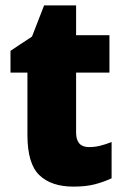

<svg xmlns="http://www.w3.org/2000/svg" viewBox="-20 -684 461 714"><path d="M311 -137Q332 -137 352.5 -142Q373 -147 395 -156V-21Q365 -7 332 1.5Q299 10 253 10Q171 10 126.5 -32.5Q82 -75 82 -182V-414H19V-495L99 -548L144 -664H263V-553H387V-414H263V-191Q263 -137 311 -137Z"/></svg>

Font: Noto Sans Sinhala UI SemiCondensed Black
Style: Regular
Weight: 900
Width: 4
Designer: Jelle Bosma - Monotype Design Team
Foundry: Monotype Imaging Inc.
Version: Version 2.006; ttfautohint (v1.8.4.7-5d5b)